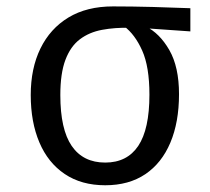

<svg xmlns="http://www.w3.org/2000/svg" viewBox="-20 -552 640 584"><path d="M323.5 -532.5Q380.5 -532.5 445.2 -530.8Q510 -529 559 -527V-456.5L415.5 -466.5L375.5 -467.5Q329 -468.5 290.2 -461.2Q251.5 -454 223 -432.5Q194.5 -411 179 -370Q163.5 -329 163.5 -263Q163.5 -158.5 198.2 -108Q233 -57.5 300 -57.5Q366.5 -57.5 400.5 -108.2Q434.5 -159 434.5 -264Q434.5 -349 412.5 -398.2Q390.5 -447.5 357 -472.5L423.5 -471.5Q465.5 -451 495 -399.8Q524.5 -348.5 524.5 -265.5Q524.5 -180.5 498.2 -118.2Q472 -56 422 -22.2Q372 11.5 300 11.5Q227.5 11.5 176.8 -22.8Q126 -57 99.8 -118.8Q73.5 -180.5 73.5 -263Q73.5 -344 103 -404.5Q132.5 -465 188.2 -498.8Q244 -532.5 323.5 -532.5Z"/></svg>

Font: Fira Code Light
Style: Regular
Weight: 400
Monospace: yes
Version: Version 5.002